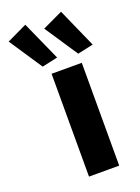

<svg xmlns="http://www.w3.org/2000/svg" viewBox="-225 -856 673 922"><g transform="rotate(-20 111.0 -395.0)"><path d="M64.5 -525.4H218.8V0H64.5ZM105.5 -741.2 209 -790 297.9 -589.8 217.8 -572.3ZM-76.2 -741.2 26.4 -790 116.2 -589.8 36.1 -572.3Z"/></g></svg>

Font: Reddit Sans Fudge ExtraBold
Style: Regular
Weight: 800
Designer: Stephen Hutchings
Foundry: Reddit
Version: Version 1.011